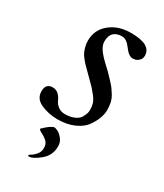

<svg xmlns="http://www.w3.org/2000/svg" viewBox="-164 -505 661 772"><g transform="rotate(30 166.5 -119.0)"><path d="M86 79Q120 46 134 46Q138 46 149 51Q160 56 172 70.5Q184 85 184 105Q184 147 152.5 173Q121 199 103 199Q98 199 98 195Q98 193 108 187Q118 181 128 169Q138 157 138 139Q138 119 125 108Q112 97 99 91Q86 85 86 79ZM15 -54Q15 -90 47 -90Q64 -90 75 -79Q86 -68 91 -55.5Q96 -43 109 -32Q122 -21 142 -21Q167 -21 185 -29Q203 -37 210 -49Q217 -61 219.5 -69.5Q222 -78 222 -85Q222 -102 218 -115.5Q214 -129 199.5 -147Q185 -165 180.5 -169.5Q176 -174 153 -197Q147 -203 134 -216Q121 -229 115 -235Q109 -241 99.5 -253Q90 -265 86 -274Q82 -283 78.5 -296Q75 -309 75 -324Q75 -374 113.5 -405.5Q152 -437 211 -437Q304 -437 304 -385Q304 -371 295 -362.5Q286 -354 278.5 -352.5Q271 -351 266 -351Q248 -351 227.5 -379Q207 -407 187 -407Q134 -407 134 -354Q134 -337 146 -319Q158 -301 185 -276Q212 -251 213 -249Q217 -245 231.5 -229.5Q246 -214 251.5 -206.5Q257 -199 266 -184.5Q275 -170 278.5 -154Q282 -138 282 -119Q282 -103 275 -83Q268 -63 252.5 -40.5Q237 -18 204 -3Q171 12 126 12Q86 12 50.5 -3.5Q15 -19 15 -54Z"/></g></svg>

Font: OFL Sorts Mill Goudy TT
Style: Italic
Weight: 500
Italic angle: -6°
Version: Version 003.000